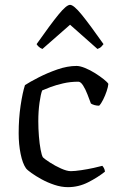

<svg xmlns="http://www.w3.org/2000/svg" viewBox="-20 -772 489 792"><path d="M260 0Q233 0 204.5 -9.5Q176 -19 151.5 -32.5Q127 -46 109.5 -58.5Q92 -71 87 -78Q73 -98 65 -137.5Q57 -177 57 -222Q57 -283 65 -336.5Q73 -390 83 -421Q103 -434 139 -452.5Q175 -471 216.5 -485.5Q258 -500 296 -500Q310 -500 331 -491.5Q352 -483 372.5 -470Q393 -457 408 -445Q423 -433 427 -426Q426 -414 420 -396Q414 -378 405.5 -361Q397 -344 389 -336Q379 -336 370 -338.5Q361 -341 355 -345Q349 -361 341 -382Q333 -403 323 -419Q313 -435 303 -435Q270 -435 240 -428Q210 -421 187.5 -412.5Q165 -404 154 -399Q148 -384 143 -348.5Q138 -313 138 -272Q138 -241 140.5 -210Q143 -179 147.5 -155Q152 -131 157 -123Q164 -116 185.5 -102Q207 -88 231.5 -77Q256 -66 272 -66Q288 -66 315 -70Q342 -74 367 -79.5Q392 -85 402 -88Q405 -85 408.5 -79Q412 -73 413 -64Q383 -40 343.5 -20Q304 0 260 0ZM155 -570Q145 -574 139 -580Q133 -586 131 -590Q188 -671 221 -711.5Q254 -752 269 -752Q284 -752 317 -711.5Q350 -671 407 -590Q404 -586 398.5 -580Q393 -574 382 -570L269 -670Z"/></svg>

Font: Texturina Light
Style: Regular
Weight: 300
Designer: Guillermo Torres Carreño
Foundry: Omnibus-Type
Version: Version 1.002; ttfautohint (v1.8.3)